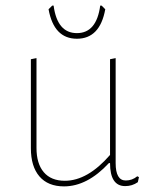

<svg xmlns="http://www.w3.org/2000/svg" viewBox="-20 -660 544 684"><path d="M342 -640 355 -627Q336 -522 254 -522Q172 -522 153 -627L166 -640H171Q184 -542 254 -542Q324 -542 337 -640ZM208 4Q151 4 120.5 -31.5Q90 -67 90 -132V-449L110 -453V-133Q110 -77 136 -46.5Q162 -16 211 -16Q292 -16 372 -108V-449L392 -453V-79Q392 -17 428 -17Q451 -17 469 -32L475 -29L471 -11Q451 3 426 3Q372 3 372 -79H368Q291 4 208 4Z"/></svg>

Font: Alegreya Sans Thin
Style: Regular
Weight: 100
Designer: Juan Pablo del Peral
Foundry: Huerta Tipografica
Version: Version 2.007